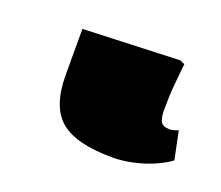

<svg xmlns="http://www.w3.org/2000/svg" viewBox="-52 -36 394 342"><g transform="rotate(20 145.5 135.0)"><path d="M186 237Q116 237 86.5 212Q57 187 57 127V40L240 33L249 37Q247 57 245.5 72.5Q244 88 243.5 100Q243 112 243 125Q243 142 247.5 148.5Q252 155 263 155Q267 155 271 154Q275 153 280 151L291 204Q281 212 263 220Q245 228 224.5 232.5Q204 237 186 237Z"/></g></svg>

Font: Literata 18pt ExtraBold
Style: Regular
Weight: 800
Designer: Latin by Veronika Burian and Jose Scaglione. Greek by Irene Vlachou. Cyrillic by Vera Evstafieva.
Foundry: TypeTogether
Version: Version 3.103;gftools[0.9.29]